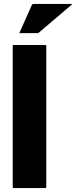

<svg xmlns="http://www.w3.org/2000/svg" viewBox="-20 -953 384 973"><path d="M49.5 -725H209.5Q214.5 -725 214.5 -720V-5Q214.5 0 209.5 0H49.5Q44.5 0 44.5 -5V-720Q44.5 -725 49.5 -725ZM82 -785Q77 -785 80 -790L141.5 -928Q144.5 -933 149.5 -933H342Q347 -933 342 -928L179.5 -790Q174.5 -785 169.5 -785Z"/></svg>

Font: MFEK Sans
Style: Bold
Weight: 700
Designer: Owen Earl
Foundry: indestructible type*
Version: Version 0.001; ttfautohint (v1.8.4.7-5d5b)